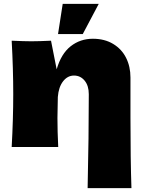

<svg xmlns="http://www.w3.org/2000/svg" viewBox="-20 -755 735 986"><path d="M430 211Q436 -56 436 -271Q436 -315 414.5 -341Q393 -367 360 -367Q327 -367 304 -337.5Q281 -308 277 -257Q275 -181 275 -149Q275 -81 279 0H40Q48 -144 48 -272Q48 -400 40 -546Q106 -543 141 -543Q178 -543 242 -546L271 -399Q294 -479 343 -517.5Q392 -556 457 -556Q517 -556 561 -529.5Q605 -503 627.5 -458Q650 -413 650 -357V-151Q650 65 655 211ZM405 -580H278L302 -735H487Z"/></svg>

Font: Dela Gothic One
Style: Regular
Weight: 400
Designer: aratakana
Foundry: aratakana
Version: Version 1.004